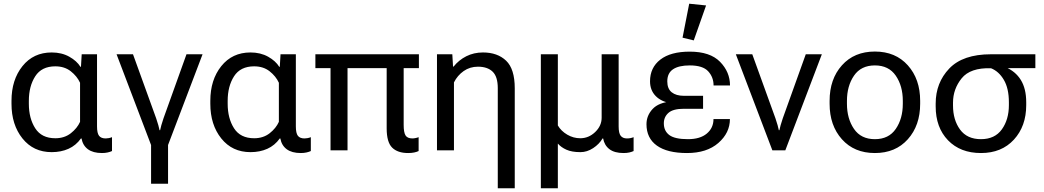

<svg xmlns="http://www.w3.org/2000/svg" viewBox="-20 -804 5582 1027"><path d="M256.3 9.8Q158.7 9.8 100.1 -63.5Q41.5 -136.7 41.5 -249V-264.6Q41.5 -377 100.1 -450.2Q158.7 -523.4 256.3 -523.4Q310.1 -523.4 350.6 -500.7Q391.1 -478 410.2 -446.8H413.1L417 -513.7H499V-127.9Q499 -91.3 510 -77.4Q521 -63.5 545.4 -63.5Q552.7 -63.5 561.8 -65.2Q570.8 -66.9 579.1 -70.3V3.9Q569.8 8.3 555.9 11.5Q542 14.6 525.4 14.6Q478 14.6 450.4 -5.6Q422.9 -25.9 416 -63.5H413.1Q386.2 -25.9 346.4 -8.1Q306.6 9.8 256.3 9.8ZM275.9 -64.5Q324.7 -64.5 358.9 -91.3Q393.1 -118.2 408.2 -152.3V-361.3Q392.1 -396.5 358.4 -422.9Q324.7 -449.2 275.9 -449.2Q202.6 -449.2 168.5 -396Q134.3 -342.8 134.3 -264.6V-249Q134.3 -170.9 168.5 -117.7Q202.6 -64.5 275.9 -64.5Z M788.1 178.7V-28.3L603.5 -513.7H691.4L815.4 -170.9Q822.3 -151.4 826.9 -134.3Q831.5 -117.2 833.5 -107.4H836.4Q838.4 -117.2 843 -134.3Q847.7 -151.4 854.5 -170.9L977.5 -513.7H1063.5L878.9 -28.3V178.7Z M1319.8 9.8Q1222.2 9.8 1163.6 -63.5Q1105 -136.7 1105 -249V-264.6Q1105 -377 1163.6 -450.2Q1222.2 -523.4 1319.8 -523.4Q1373.5 -523.4 1414.1 -500.7Q1454.6 -478 1473.6 -446.8H1476.6L1480.5 -513.7H1562.5V-127.9Q1562.5 -91.3 1573.5 -77.4Q1584.5 -63.5 1608.9 -63.5Q1616.2 -63.5 1625.2 -65.2Q1634.3 -66.9 1642.6 -70.3V3.9Q1633.3 8.3 1619.4 11.5Q1605.5 14.6 1588.9 14.6Q1541.5 14.6 1513.9 -5.6Q1486.3 -25.9 1479.5 -63.5H1476.6Q1449.7 -25.9 1409.9 -8.1Q1370.1 9.8 1319.8 9.8ZM1339.4 -64.5Q1388.2 -64.5 1422.4 -91.3Q1456.5 -118.2 1471.7 -152.3V-361.3Q1455.6 -396.5 1421.9 -422.9Q1388.2 -449.2 1339.4 -449.2Q1266.1 -449.2 1231.9 -396Q1197.8 -342.8 1197.8 -264.6V-249Q1197.8 -170.9 1231.9 -117.7Q1266.1 -64.5 1339.4 -64.5Z M1667 -439.5V-513.7H2220.7V-439.5ZM1748 0V-474.1H1838.9V0ZM2163.1 14.6Q2106.9 14.6 2077.6 -14.4Q2048.3 -43.5 2048.3 -117.2V-474.1H2139.2V-136.2Q2139.2 -95.7 2149.2 -79.6Q2159.2 -63.5 2186.5 -63.5Q2193.4 -63.5 2203.6 -65.7Q2213.9 -67.9 2219.2 -70.3V3.9Q2210.4 8.3 2196 11.5Q2181.6 14.6 2163.1 14.6Z M2642.6 203.1V-332.5Q2642.6 -394 2615 -420.7Q2587.4 -447.3 2536.6 -447.3Q2493.2 -447.3 2460 -423.8Q2426.8 -400.4 2408.2 -363.3V0H2317.4V-513.7H2399.4L2403.3 -447.8H2406.2Q2434.1 -482.9 2474.4 -503.2Q2514.6 -523.4 2563.5 -523.4Q2641.1 -523.4 2687.3 -479.2Q2733.4 -435.1 2733.4 -331.5V203.1Z M2873 203.1V-513.7H2963.9V-132.8Q2981.4 -103 3014.2 -83.7Q3046.9 -64.5 3084 -64.5Q3128.9 -64.5 3163.6 -97.7Q3198.2 -130.9 3198.2 -174.3V-513.7H3289.1V-127.9Q3289.1 -91.3 3300.3 -77.4Q3311.5 -63.5 3333.5 -63.5Q3343.3 -63.5 3352.1 -65.2Q3360.8 -66.9 3369.1 -70.3V3.9Q3359.9 8.3 3346.4 11.5Q3333 14.6 3315.4 14.6Q3267.1 14.6 3240 -5.9Q3212.9 -26.4 3206.1 -63.5H3203.1Q3185.5 -33.2 3152.8 -11.7Q3120.1 9.8 3085 9.8Q3038.6 9.8 3009.8 -3.2Q2981 -16.1 2963.9 -36.1V203.1Z M3654.8 14.6Q3549.3 14.6 3493.7 -25.1Q3438 -64.9 3438 -139.6Q3438 -185.5 3470.5 -220.7Q3502.9 -255.9 3573.2 -261.7V-251Q3517.6 -259.3 3487.3 -290.3Q3457 -321.3 3457 -369.1Q3457 -442.4 3512 -485.1Q3566.9 -527.8 3669.4 -527.8Q3778.3 -527.8 3831.5 -473.4Q3884.8 -418.9 3884.8 -346.7H3796.9Q3796.9 -391.1 3768.1 -422.6Q3739.3 -454.1 3669.4 -454.1Q3610.4 -454.1 3579.8 -433.3Q3549.3 -412.6 3549.3 -368.7Q3549.3 -329.1 3573 -310.3Q3596.7 -291.5 3638.2 -291.5H3740.7V-222.2H3638.2Q3580.1 -222.2 3555.4 -200.2Q3530.8 -178.2 3530.8 -144.5Q3530.8 -103.5 3560.3 -81.5Q3589.8 -59.6 3659.7 -59.6Q3725.1 -59.6 3760.7 -89.6Q3796.4 -119.6 3796.4 -167H3884.3Q3884.3 -93.3 3822.5 -39.3Q3760.7 14.6 3654.8 14.6ZM3690.9 -587.9 3630.9 -602.5 3666.5 -784.2 3756.8 -774.9Z M3916 -513.7H4003.9L4127.9 -170.9Q4134.8 -151.4 4139.4 -134.3Q4144 -117.2 4146 -107.4H4148.9Q4150.9 -117.2 4155.5 -134.3Q4160.2 -151.4 4167 -170.9L4290 -513.7H4376L4180.7 0H4111.3Z M4417.5 -249V-264.6Q4417.5 -380.9 4483.4 -454.6Q4549.3 -528.3 4659.7 -528.3Q4770 -528.3 4835.9 -454.6Q4901.9 -380.9 4901.9 -264.6V-249Q4901.9 -132.8 4835.9 -59.1Q4770 14.6 4659.7 14.6Q4549.3 14.6 4483.4 -59.1Q4417.5 -132.8 4417.5 -249ZM4510.3 -264.6V-249Q4510.3 -169.4 4547.9 -114.5Q4585.4 -59.6 4659.7 -59.6Q4733.9 -59.6 4771.5 -114.5Q4809.1 -169.4 4809.1 -249V-264.6Q4809.1 -344.2 4771.5 -399.2Q4733.9 -454.1 4659.7 -454.1Q4585.4 -454.1 4547.9 -399.2Q4510.3 -344.2 4510.3 -264.6Z M5227.1 14.6Q5116.7 14.6 5050.8 -53.7Q4984.9 -122.1 4984.9 -234.9V-250Q4984.9 -361.3 5057.6 -437.5Q5130.4 -513.7 5280.3 -513.7H5518.1V-439.5H5356.4V-445.8Q5411.6 -422.9 5440.4 -376.2Q5469.2 -329.6 5469.2 -256.8V-241.7Q5469.2 -128.9 5403.3 -57.1Q5337.4 14.6 5227.1 14.6ZM5227.1 -59.6Q5301.3 -59.6 5338.9 -112.1Q5376.5 -164.6 5376.5 -241.7V-256.8Q5376.5 -331.1 5349.6 -376.7Q5322.8 -422.4 5280.8 -439Q5169.9 -442.4 5123.8 -385Q5077.6 -327.6 5077.6 -254.9V-239.7Q5077.6 -162.6 5115.2 -111.1Q5152.8 -59.6 5227.1 -59.6Z"/></svg>

Font: RobotoFlex
Style: Regular
Weight: 400
Designer: Berlow after Robertson
Foundry: Google
Version: Version 2.136